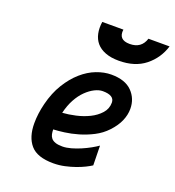

<svg xmlns="http://www.w3.org/2000/svg" viewBox="-136 -849 878 965"><g transform="rotate(20 303.0 -366.0)"><path d="M359 -742Q351 -685 413 -685Q475 -685 493 -742H606Q585 -674 530.5 -630.5Q476 -587 390 -587Q348 -587 318 -598.5Q288 -610 270.5 -630.5Q253 -651 247 -679.5Q241 -708 246 -742ZM450 -49Q438 -41 418 -31Q398 -21 372.5 -12Q347 -3 317.5 3.5Q288 10 257 10Q171 10 135 -31.5Q99 -73 99 -147Q99 -198 113 -254Q129 -318 158.5 -366Q188 -414 224.5 -446Q261 -478 301.5 -493.5Q342 -509 380 -509Q454 -509 491 -471.5Q528 -434 528 -379Q528 -347 514 -314.5Q500 -282 470 -250Q442 -220 405 -201Q368 -182 330 -171Q292 -160 257.5 -155.5Q223 -151 199 -150Q199 -137 201.5 -125Q204 -113 211.5 -104Q219 -95 233.5 -90Q248 -85 271 -85Q292 -85 317 -92Q342 -99 366.5 -109.5Q391 -120 412.5 -132Q434 -144 448 -154ZM368 -416Q348 -416 325 -404.5Q302 -393 280 -371.5Q258 -350 240.5 -318Q223 -286 213 -244Q245 -246 283 -254.5Q321 -263 353.5 -279Q386 -295 408 -319.5Q430 -344 430 -377Q430 -416 368 -416Z"/></g></svg>

Font: Panefresco 750wt
Style: Italic
Weight: 750
Foundry: Campivisivi & Chank Co
Version: Version 1.000